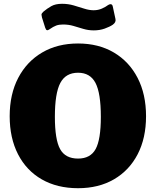

<svg xmlns="http://www.w3.org/2000/svg" viewBox="-20 -981 820 1011"><path d="M391 10Q281 10 200 -36.5Q119 -83 75 -168.5Q31 -254 31 -369Q31 -485 76 -571Q121 -657 202 -704.5Q283 -752 391 -752Q499 -752 579.5 -704.5Q660 -657 704.5 -571Q749 -485 749 -369Q749 -254 705 -169Q661 -84 580.5 -37Q500 10 391 10ZM391 -146Q456 -146 483.5 -196Q511 -246 511 -366Q511 -490 483 -544Q455 -598 391 -598Q326 -598 297.5 -544Q269 -490 269 -366Q269 -246 296.5 -196Q324 -146 391 -146ZM574 -851Q558 -840 531.5 -830.5Q505 -821 474 -821Q445 -821 418.5 -829Q392 -837 366.5 -844.5Q341 -852 312 -852Q291 -852 276 -846.5Q261 -841 241 -827Q233 -821 227.5 -822Q222 -823 218 -835L201 -889Q199 -897 198.5 -903.5Q198 -910 209 -920Q228 -936 250 -948.5Q272 -961 307 -961Q339 -961 368 -952.5Q397 -944 423.5 -935.5Q450 -927 473 -927Q497 -927 517 -936Q537 -945 550 -955Q558 -960 565 -958.5Q572 -957 574 -946L588 -881Q592 -864 574 -851Z"/></svg>

Font: Libre Franklin Thin Black
Style: Regular
Weight: 900
Version: Version 3.000